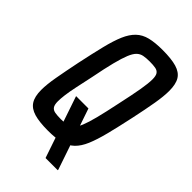

<svg xmlns="http://www.w3.org/2000/svg" viewBox="-243 -779 978 978"><g transform="rotate(45 246.0 -290.5)"><path d="M288 115 175 -218H264L376 111V115ZM198 8Q136 8 98.5 -3Q61 -14 44 -40.5Q27 -67 27 -115Q27 -154 37 -210.5Q47 -267 63 -345Q81 -430 96 -491Q111 -552 128 -591.5Q145 -631 169.5 -654.5Q194 -678 230.5 -687Q267 -696 320 -696Q384 -696 421.5 -685Q459 -674 475.5 -647.5Q492 -621 492 -572Q492 -534 482.5 -478Q473 -422 456 -343Q438 -259 422.5 -198Q407 -137 390 -97Q373 -57 349 -34Q325 -11 288.5 -1.5Q252 8 198 8ZM203 -80Q228 -80 246 -83.5Q264 -87 277.5 -100Q291 -113 302.5 -141Q314 -169 326.5 -218Q339 -267 355 -344Q373 -426 381.5 -475.5Q390 -525 390 -553Q390 -579 382 -590.5Q374 -602 357.5 -605Q341 -608 315 -608Q290 -608 272 -604.5Q254 -601 240.5 -588Q227 -575 215.5 -547Q204 -519 191.5 -470Q179 -421 164 -344Q152 -289 143.5 -248.5Q135 -208 131.5 -180.5Q128 -153 128 -134Q128 -109 136 -97.5Q144 -86 160.5 -83Q177 -80 203 -80Z"/></g></svg>

Font: Saira Condensed Medium
Style: Italic
Weight: 500
Width: 3
Italic angle: -12°
Designer: Hector Gatti with collaboration of the Omnibus-Type team
Foundry: Omnibus-Type
Version: Version 1.101